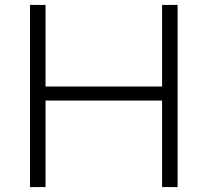

<svg xmlns="http://www.w3.org/2000/svg" viewBox="-20 -760 844 780"><path d="M102 0V-740H165V-408.5H638.5V-740H701.5V0H638.5V-351.5H165V0Z"/></svg>

Font: Encode Sans Expanded Light
Style: Regular
Weight: 300
Width: 7
Designer: Multiple Designers
Foundry: Impallari Type
Version: Version 2.000